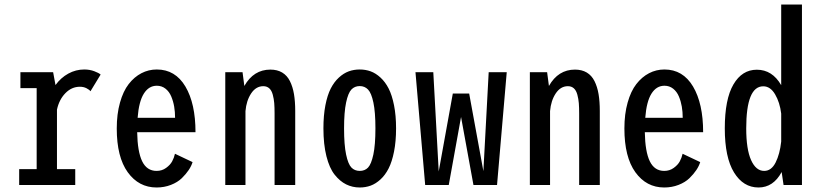

<svg xmlns="http://www.w3.org/2000/svg" viewBox="-20 -820 3640 851"><path d="M232.5 -70.5H313.5V0H65V-70.5H142.5V-429.5H70.5V-500H215.5L226 -443Q249.5 -475.5 282.8 -493.8Q316 -512 353.5 -512Q378 -512 398.2 -504.2Q418.5 -496.5 426 -489.5L381 -415.5Q376 -422.5 363.2 -429Q350.5 -435.5 334 -435.5Q297.5 -435.5 269.8 -407Q242 -378.5 232.5 -334Z M833.5 -101.5Q828.5 -84.5 816.5 -66.5Q804.5 -48.5 785.8 -30.2Q767 -12 737.5 -0.5Q708 11 674 11Q595 11 546.2 -56.5Q497.5 -124 497.5 -250.5Q497.5 -314.5 511.8 -365.2Q526 -416 550.5 -447.5Q575 -479 606.8 -495.5Q638.5 -512 675 -512Q757 -512 801.8 -436.5Q846.5 -361 846.5 -234H588Q589.5 -147.5 610.2 -105Q631 -62.5 674 -62.5Q698 -62.5 716.2 -75.8Q734.5 -89 743 -104.8Q751.5 -120.5 755.5 -138.5ZM675 -440Q639.5 -440 617.5 -405Q595.5 -370 590 -298H756Q756 -324 752 -347.5Q748 -371 739 -392.5Q730 -414 713.5 -427Q697 -440 675 -440Z M978.5 0V-500H1055L1063 -439Q1104 -511.5 1178.5 -511.5Q1209 -511.5 1230.8 -498.5Q1252.5 -485.5 1265 -460.5Q1277.5 -435.5 1283 -403Q1288.5 -370.5 1288.5 -328V0H1197V-317Q1197 -344 1195.5 -362.8Q1194 -381.5 1189 -400.2Q1184 -419 1173.5 -428.5Q1163 -438 1147 -438Q1114.5 -438 1093.2 -406Q1072 -374 1068 -327.5V0Z M1574.5 11Q1542 11 1514.2 -2.8Q1486.5 -16.5 1463.2 -45.8Q1440 -75 1426.8 -127.5Q1413.5 -180 1413.5 -251Q1413.5 -308 1422.2 -353.2Q1431 -398.5 1446 -427.8Q1461 -457 1482 -476.2Q1503 -495.5 1525.8 -503.8Q1548.5 -512 1574.5 -512Q1600 -512 1622.8 -503.8Q1645.5 -495.5 1666.5 -476.2Q1687.5 -457 1702.5 -427.8Q1717.5 -398.5 1726.5 -353.2Q1735.5 -308 1735.5 -251Q1735.5 -193.5 1726.5 -148.2Q1717.5 -103 1702.5 -73.5Q1687.5 -44 1666.5 -24.8Q1645.5 -5.5 1622.8 2.8Q1600 11 1574.5 11ZM1644 -251Q1644 -323 1635 -365.5Q1626 -408 1611.2 -423.2Q1596.5 -438.5 1574.5 -438.5Q1552 -438.5 1537.5 -423.2Q1523 -408 1514 -365.5Q1505 -323 1505 -251Q1505 -178 1514 -135.2Q1523 -92.5 1537.5 -77.5Q1552 -62.5 1574.5 -62.5Q1597 -62.5 1611.2 -77.2Q1625.5 -92 1634.8 -135Q1644 -178 1644 -251Z M1969 0H1864.5L1821.5 -500H1900.5L1924.5 -60L1987 -405.5H2059.5L2122.5 -61.5L2146 -500H2226L2183 0H2078.5L2023.5 -301.5Z M2328.5 0V-500H2405L2413 -439Q2454 -511.5 2528.5 -511.5Q2559 -511.5 2580.8 -498.5Q2602.5 -485.5 2615 -460.5Q2627.5 -435.5 2633 -403Q2638.5 -370.5 2638.5 -328V0H2547V-317Q2547 -344 2545.5 -362.8Q2544 -381.5 2539 -400.2Q2534 -419 2523.5 -428.5Q2513 -438 2497 -438Q2464.5 -438 2443.2 -406Q2422 -374 2418 -327.5V0Z M3083.5 -101.5Q3078.5 -84.5 3066.5 -66.5Q3054.5 -48.5 3035.8 -30.2Q3017 -12 2987.5 -0.5Q2958 11 2924 11Q2845 11 2796.2 -56.5Q2747.5 -124 2747.5 -250.5Q2747.5 -314.5 2761.8 -365.2Q2776 -416 2800.5 -447.5Q2825 -479 2856.8 -495.5Q2888.5 -512 2925 -512Q3007 -512 3051.8 -436.5Q3096.5 -361 3096.5 -234H2838Q2839.5 -147.5 2860.2 -105Q2881 -62.5 2924 -62.5Q2948 -62.5 2966.2 -75.8Q2984.5 -89 2993 -104.8Q3001.5 -120.5 3005.5 -138.5ZM2925 -440Q2889.5 -440 2867.5 -405Q2845.5 -370 2840 -298H3006Q3006 -324 3002 -347.5Q2998 -371 2989 -392.5Q2980 -414 2963.5 -427Q2947 -440 2925 -440Z M3534.5 0H3453L3444.5 -57.5Q3407.5 11 3342 11Q3274.5 11 3233.5 -55.5Q3192.5 -122 3192.5 -251Q3192.5 -380.5 3230.8 -445.8Q3269 -511 3334.5 -511Q3403 -511 3442.5 -442.5V-800H3534.5ZM3287.5 -251Q3287.5 -158.5 3309 -110.5Q3330.5 -62.5 3367 -62.5Q3399 -62.5 3417.8 -99.8Q3436.5 -137 3442.5 -192.5V-316.5Q3436.5 -366 3415.5 -401.8Q3394.5 -437.5 3363 -437.5Q3287.5 -437.5 3287.5 -251Z"/></svg>

Font: League Mono Condensed
Style: Regular
Weight: 400
Width: 1
Designer: Tyler Finck
Foundry: The League of Moveable Type / Tyler Finck
Version: Version 2.210